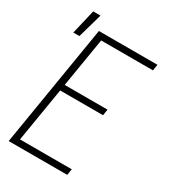

<svg xmlns="http://www.w3.org/2000/svg" viewBox="-196 -907 892 1005"><g transform="rotate(30 250.0 -404.5)"><path d="M21 0 142 -735H496L490 -698H177L128 -401H387L381 -364H122L68 -37H381L375 0ZM30 -661 65 -809H109L67 -661Z"/></g></svg>

Font: Iosevka Curly Extralight
Style: Italic
Weight: 200
Italic angle: -9°
Monospace: yes
Designer: Belleve Invis
Foundry: Belleve Invis
Version: Version 22.1.2; ttfautohint (v1.8.4)